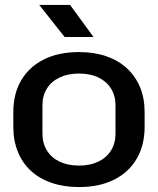

<svg xmlns="http://www.w3.org/2000/svg" viewBox="-20 -749 640 778"><path d="M300 9Q239 9 189.5 -8Q140 -25 105.5 -56.5Q71 -88 52.5 -133.5Q34 -179 34 -235V-295Q34 -370 66.5 -424.5Q99 -479 158.5 -508.5Q218 -538 300 -538Q362 -538 411 -521Q460 -504 494.5 -472Q529 -440 547.5 -395.5Q566 -351 566 -295V-235Q566 -160 533.5 -105Q501 -50 441.5 -20.5Q382 9 300 9ZM300 -78Q345 -78 378.5 -94Q412 -110 430 -139.5Q448 -169 448 -207V-322Q448 -361 430 -390Q412 -419 379 -435Q346 -451 300 -451Q255 -451 221.5 -435Q188 -419 170 -390Q152 -361 152 -322V-207Q152 -169 170 -139.5Q188 -110 221.5 -94Q255 -78 300 -78ZM242 -599 139 -729H264L359 -599Z"/></svg>

Font: Hubot Sans Condensed ExtraLight Medium
Style: Regular
Weight: 500
Version: Version 2.000